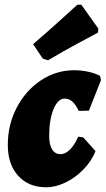

<svg xmlns="http://www.w3.org/2000/svg" viewBox="-20 -780 447 812"><path d="M188 -206Q188 -168 200.5 -148Q213 -128 236 -128Q256 -128 275.5 -147Q295 -166 311 -202L332 -199L384 -141Q368 -100 334 -64.5Q300 -29 257.5 -8.5Q215 12 175 12Q101 12 57 -36.5Q13 -85 13 -167Q13 -253 51 -325.5Q89 -398 153.5 -440.5Q218 -483 294 -483Q324 -483 353.5 -476.5Q383 -470 403 -459L407 -441L356 -312L313 -311Q300 -338 286 -350.5Q272 -363 253 -363Q225 -363 206.5 -318.5Q188 -274 188 -206ZM183 -525 161 -532 120 -593Q179 -644 235 -694.5Q291 -745 307 -760H324L396 -659L394 -642Q375 -632 311 -597.5Q247 -563 183 -525Z"/></svg>

Font: Alegreya Black
Style: Italic
Weight: 900
Italic angle: -7°
Designer: Juan Pablo del Peral
Foundry: Huerta Tipografica
Version: Version 2.007; ttfautohint (v1.6)